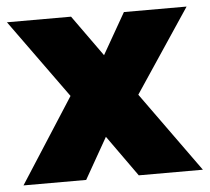

<svg xmlns="http://www.w3.org/2000/svg" viewBox="-45 -609 718 657"><g transform="rotate(-5 314.0 -280.5)"><path d="M405.8 0 305.2 -141.1 225.1 0H9.8L196.8 -291L2 -561H222.2L323.2 -419.9L403.8 -561H619.1L428.2 -274.9L626 0Z"/></g></svg>

Font: Poppins ExtraBold
Style: Regular
Weight: 800
Designer: Ninad Kale (Devanagari), Jonny Pinhorn (Latin)
Foundry: Indian Type Foundry
Version: Version 3.200;PS 1.000;hotconv 16.6.54;makeotf.lib2.5.65590